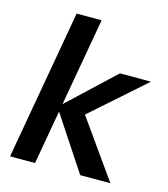

<svg xmlns="http://www.w3.org/2000/svg" viewBox="-108 -805 781 891"><g transform="rotate(15 282.5 -360.0)"><path d="M360 0 176 -279 416 -504H565L271 -244L281 -316L505 0ZM23 0 150 -720H270L143 0Z"/></g></svg>

Font: DM Sans SemiBold
Style: Italic
Weight: 600
Italic angle: -10°
Designer: Colophon Foundry, Jonny Pinhorn
Foundry: Colophon Foundry
Version: Version 4.004;gftools[0.9.30]